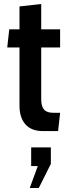

<svg xmlns="http://www.w3.org/2000/svg" viewBox="-20 -642 339 955"><path d="M77 -116V-406H16L26 -496H77V-610L185 -622V-496H279V-406H185V-148Q185 -113 199 -97Q213 -81 245 -81H279L269 10H193Q136 10 106.5 -23.5Q77 -57 77 -116ZM128 293 168 184H135V91H233V173L173 293Z"/></svg>

Font: Cabin Condensed SemiBold
Style: Regular
Weight: 600
Width: 3
Designer: Pablo Impallari
Foundry: Pablo Impallari. http://www.impallari.com Igino Marini. http://www.ikern.com
Version: Version 2.001